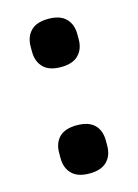

<svg xmlns="http://www.w3.org/2000/svg" viewBox="-84 -535 429 596"><g transform="rotate(-15 130.0 -236.5)"><path d="M130 -330Q92 -330 73.5 -349Q55 -368 55 -399V-416Q55 -447 73.5 -466Q92 -485 130 -485Q168 -485 186.5 -466Q205 -447 205 -416V-399Q205 -368 186.5 -349Q168 -330 130 -330ZM130 12Q92 12 73.5 -7Q55 -26 55 -57V-74Q55 -106 73.5 -124.5Q92 -143 130 -143Q168 -143 186.5 -124.5Q205 -106 205 -74V-57Q205 -26 186.5 -7Q168 12 130 12Z"/></g></svg>

Font: Sofia Sans
Style: Bold
Weight: 700
Designer: Botio Nikoltchev, Ani Petrova
Foundry: lettersoup
Version: Version 4.100; ttfautohint (v1.8.4.7-5d5b)